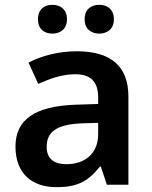

<svg xmlns="http://www.w3.org/2000/svg" viewBox="-20 -764 628 794"><path d="M137 -684C137 -644 163 -625 197 -625C229 -625 257 -644 257 -684C257 -726 229 -744 197 -744C163 -744 137 -726 137 -684ZM330 -684C330 -644 357 -625 391 -625C423 -625 451 -644 451 -684C451 -726 423 -744 391 -744C357 -744 330 -726 330 -684ZM297 -552C222 -552 151 -533 98 -505L138 -417C187 -439 237 -457 291 -457C351 -457 386 -430 386 -361V-334L292 -331C125 -325 44 -270 44 -158C44 -43 116 10 213 10C303 10 346 -16 393 -75H397L422 0H511V-364C511 -492 437 -552 297 -552ZM320 -254 386 -256V-210C386 -127 329 -85 255 -85C206 -85 173 -105 173 -157C173 -215 209 -250 320 -254Z"/></svg>

Font: Noto Sans Myanmar SemiBold
Style: Regular
Weight: 600
Designer: Monotype Design Team
Foundry: Monotype Imaging Inc.
Version: Version 2.107